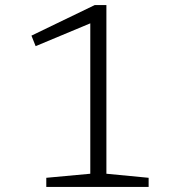

<svg xmlns="http://www.w3.org/2000/svg" viewBox="-20 -737 690 757"><path d="M336 -52V-645L120.5 -555L104 -596.5L353.5 -717H399.5V-52L566 -36V0H162.5V-36Z"/></svg>

Font: Newsreader 6pt Light
Style: Regular
Weight: 300
Designer: Hugues Gentile
Foundry: Production Type
Version: Version 1.003; ttfautohint (v1.8.3)